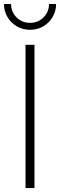

<svg xmlns="http://www.w3.org/2000/svg" viewBox="-29 -955 305 975"><path d="M146 -727.5V0H100.6V-727.5ZM123.5 -803.7Q86.4 -803.7 56.4 -821.3Q26.4 -838.9 8.8 -868.7Q-8.8 -898.4 -8.8 -934.6H27.3Q27.3 -894 55.4 -866.5Q83.5 -838.9 123.5 -838.9Q163.6 -838.9 191.7 -866.5Q219.7 -894 219.7 -934.6H255.9Q255.9 -898.4 238.3 -868.7Q220.7 -838.9 190.9 -821.3Q161.1 -803.7 123.5 -803.7Z"/></svg>

Font: Inter 17pt ExtraLight
Style: Regular
Weight: 250
Version: Version 4.001;git-66647c0bb